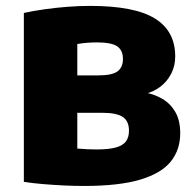

<svg xmlns="http://www.w3.org/2000/svg" viewBox="-20 -623 656 652"><path d="M265 8.5Q233.5 8.5 196.8 6.8Q160 5 124.5 2Q89 -1 61 -5.5V-579Q92.5 -586 131.5 -591.5Q170.5 -597 210.2 -600Q250 -603 285 -603Q437 -603 506 -560.2Q575 -517.5 575 -431.5Q575 -399.5 561.5 -373Q548 -346.5 524.8 -328.8Q501.5 -311 472 -304L471.5 -309Q505 -303 532.2 -286.8Q559.5 -270.5 575.8 -242Q592 -213.5 592 -170.5Q592 -114.5 560 -74.5Q528 -34.5 456 -13Q384 8.5 265 8.5ZM307.5 -115.5Q349.5 -115.5 373.5 -122.2Q397.5 -129 407.8 -143Q418 -157 418 -179Q418 -212 396.8 -226Q375.5 -240 326.5 -240H225V-367H313.5Q361 -367 379.2 -380.8Q397.5 -394.5 397.5 -422.5Q397.5 -452.5 377.8 -465.8Q358 -479 309.5 -479Q294 -479 277 -477.8Q260 -476.5 242.5 -473.5V-118.5Q262 -117 277.2 -116.2Q292.5 -115.5 307.5 -115.5Z"/></svg>

Font: Encode Sans SC Condensed Thin ExtraBold
Style: Regular
Weight: 800
Version: Version 3.002